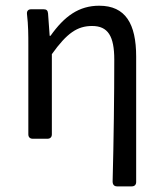

<svg xmlns="http://www.w3.org/2000/svg" viewBox="-20 -495 582 685"><path d="M387.7 -282.2C387.7 -155.3 385.7 5.9 381.8 152.3C381.8 164.1 387.7 169.9 397.5 169.9H450.2C460 169.9 465.8 164.1 465.8 154.3V-293C465.8 -410.2 427.7 -474.6 334 -474.6C261.7 -474.6 210 -437.5 160.2 -367.2H157.2L151.4 -447.3C150.4 -458 145.5 -461.9 135.7 -461.9H90.8C81.1 -461.9 75.2 -456.1 76.2 -445.3C81.1 -404.3 81.1 -367.2 81.1 -335V-15.6C81.1 -5.9 86.9 0 96.7 0H149.4C159.2 0 165 -5.9 165 -15.6V-301.8C218.8 -377 255.9 -402.3 308.6 -402.3C365.2 -402.3 387.7 -366.2 387.7 -282.2Z"/></svg>

Font: Ed Sans Neue
Style: Regular
Weight: 400
Designer: Stephen Hutchings
Version: Version 1.004;PS 001.004;hotconv 1.0.88;makeotf.lib2.5.64775